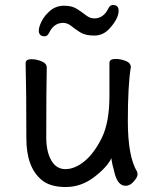

<svg xmlns="http://www.w3.org/2000/svg" viewBox="-20 -728 630 772"><path d="M148 -4Q86 -55 86 -171Q86 -368 83 -474Q83 -490 107 -490Q126 -490 147 -481.5Q168 -473 168 -456Q166 -368 166 -175Q166 -119 186 -83.5Q206 -48 243 -48Q281 -48 320 -80Q359 -112 389.5 -174Q420 -236 420 -342V-475Q420 -491 445 -491Q465 -491 485.5 -483Q506 -475 506 -458Q494 -385 494 -241Q494 -99 531 -38Q533 -34 533 -26Q533 -16 518 1.5Q503 19 485 19Q455 19 442 -27.5Q429 -74 428 -92Q410 -55 358 -15.5Q306 24 244 24Q182 24 148 -4ZM160 -582Q136 -582 136 -605Q136 -620 148 -643.5Q160 -667 183 -686Q206 -705 238 -705Q270 -705 290.5 -691.5Q311 -678 326.5 -666Q342 -654 359 -654Q396 -654 415 -693Q422 -708 434 -708Q457 -708 457 -685Q457 -654 422 -615Q396 -585 359 -585Q323 -585 302.5 -598Q282 -611 266.5 -623.5Q251 -636 234 -636Q197 -636 178 -597Q171 -582 160 -582Z"/></svg>

Font: LXGW WenKai Lite
Style: Bold
Weight: 700
Designer: LXGW / Fontworks Inc.
Foundry: LXGW / Fontworks Inc.
Version: Version 1.330;April 28, 2024